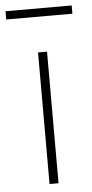

<svg xmlns="http://www.w3.org/2000/svg" viewBox="-62 -734 369 766"><g transform="rotate(-5 122.5 -351.0)"><path d="M105 0H141V-527H105ZM-10 -669H255V-702H-10Z"/></g></svg>

Font: Source Han Sans CN ExtraLight
Style: Regular
Weight: 250
Designer: Ryoko NISHIZUKA (kana & ideographs); Paul D. Hunt (Latin, Greek & Cyrillic); Wenlong ZHANG (bopomofo); Sandoll Communica
Foundry: Adobe Systems Incorporated
Version: Version 1.004;PS 1.004;hotconv 16.6.51;makeotf.lib2.5.65220